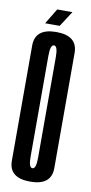

<svg xmlns="http://www.w3.org/2000/svg" viewBox="-82 -731 366 771"><g transform="rotate(10 100.5 -346.0)"><path d="M99.4 3.8Q12.9 3.8 12.9 -66.2Q12.9 -136.2 12.9 -300.6Q12.9 -464.9 12.9 -535.6Q12.9 -606.2 99.4 -606.2Q185.9 -606.2 185.9 -535.6Q185.9 -464.9 185.9 -300.6Q185.9 -136.2 185.9 -66.2Q185.9 3.8 99.4 3.8ZM99.4 -50.8Q114.5 -50.8 114.5 -94.8Q114.5 -138.9 114.5 -300.6Q114.5 -462.3 114.5 -507Q114.5 -551.7 99.4 -551.7Q84.2 -551.7 84.2 -507Q84.2 -462.3 84.2 -300.6Q84.2 -138.9 84.2 -94.8Q84.2 -50.8 99.4 -50.8ZM48.6 -632.9 86.8 -696H129.8L87.2 -632.9ZM69.8 -632.9 107.1 -696H148.9L108 -632.9Z"/></g></svg>

Font: Anybody UltraCondensed Thin
Style: Regular
Weight: 100
Width: 1
Designer: Tyler Finck
Foundry: Etcetera Type Company
Version: Version 1.110